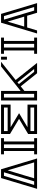

<svg xmlns="http://www.w3.org/2000/svg" viewBox="1434 -2154 721 3628"><g transform="rotate(-90 1794.0 -340.5)"><path d="M351.6 -625.5H284.2L113.3 -55.2H180.7ZM39.1 0 243.2 -680.7H409.2L613.3 0ZM539.1 -55.7 388.7 -556.6 238.3 -55.7Z M878.9 -55.2V-625.5H809.6V-55.2ZM997.1 0H691.4V-55.2H753.9V-625.5H691.4V-680.7H997.1V-625.5H934.6V-55.2H997.1Z M1630.9 0H1075.2V-168.5L1361.8 -340.3L1075.2 -512.2V-680.7H1630.9V-500H1203.1L1469.2 -340.3L1203.1 -180.7H1630.9ZM1575.7 -55.2V-125H1130.4V-55.2ZM1575.7 -555.7V-625.5H1130.4V-555.7Z M1834 -55.2V-625.5H1764.2V-55.2ZM2303.7 -55.2 2052.2 -370.1 2019.5 -343.8 2250 -55.2ZM2418.9 0H2223.1L1976.1 -309.1L1889.2 -239.3V0H1709V-680.7H1889.2V-310.5L2352.1 -680.7H2440.4L2095.7 -404.8Z M2778.3 -55.2V-625.5H2709V-55.2ZM2896.5 0H2590.8V-55.2H2653.3V-625.5H2590.8V-680.7H2896.5V-625.5H2834V-55.2H2896.5ZM2535.2 -569.3H2479.5V-680.7H2535.2Z M3548.8 0H3366.2L3310.1 -187.5H3088.4L3032.2 0H2974.6L3178.7 -680.7H3344.7ZM3293.5 -243.2 3199.2 -556.6 3105.5 -243.2ZM3475.1 -55.2 3303.7 -625.5H3236.8L3407.7 -55.2Z"/></g></svg>

Font: X Company
Style: Regular
Weight: 400
Designer: GGBotNet
Foundry: GGBotNet
Version: 0.90